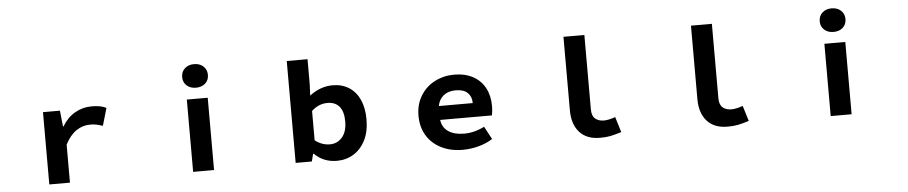

<svg xmlns="http://www.w3.org/2000/svg" viewBox="-45 -1163 7091 1500"><g transform="rotate(-5 3500.0 -413.0)"><path d="M292 -567H425L438 -442H442Q482 -509 542.5 -544Q603 -579 673 -579Q712 -579 738 -574Q764 -569 789 -557L749 -420Q716 -430 696.5 -434Q677 -438 649 -438Q591 -438 541 -404Q491 -370 454 -298V0H292Z M1420 -567H1584V0H1420ZM1399 -745Q1399 -786 1427 -812Q1455 -838 1500 -838Q1545 -838 1573 -812Q1601 -786 1601 -745Q1601 -704 1573 -678.5Q1545 -653 1500 -653Q1455 -653 1427 -678.5Q1399 -704 1399 -745Z M2371 -59H2366L2351 0H2224V-799H2387V-602L2383 -514Q2468 -579 2564 -579Q2638 -579 2692.5 -544Q2747 -509 2776 -444.5Q2805 -380 2805 -292Q2805 -195 2771 -128Q2737 -60 2678.5 -24Q2620 12 2547 12Q2442 12 2371 -59ZM2638 -289Q2638 -366 2605.5 -405.5Q2573 -445 2512 -445Q2443 -445 2387 -393V-163Q2441 -121 2504 -121Q2562 -121 2600 -165Q2638 -209 2638 -289Z M3212 -283Q3212 -372 3253.5 -439.5Q3295 -507 3365 -543Q3435 -579 3516 -579Q3602 -579 3664 -545.5Q3726 -512 3758.5 -451Q3791 -390 3791 -309Q3791 -271 3784 -236H3378Q3385 -177 3431.5 -145Q3478 -113 3556 -113Q3636 -113 3715 -153L3769 -52Q3720 -21 3658.5 -4.5Q3597 12 3534 12Q3439 12 3366 -24.5Q3293 -61 3252.5 -127.5Q3212 -194 3212 -283ZM3518 -456Q3461 -456 3424 -427Q3387 -398 3377 -345H3643Q3643 -396 3612 -426Q3581 -456 3518 -456Z M4394 -222V-799H4558V-215Q4558 -164 4584.5 -142Q4611 -120 4652 -120Q4688 -120 4742 -139L4779 -18Q4723 -1 4690.5 5.5Q4658 12 4610 12Q4506 12 4450 -50.5Q4394 -113 4394 -222Z M5394 -222V-799H5558V-215Q5558 -164 5584.5 -142Q5611 -120 5652 -120Q5688 -120 5742 -139L5779 -18Q5723 -1 5690.5 5.5Q5658 12 5610 12Q5506 12 5450 -50.5Q5394 -113 5394 -222Z M6420 -567H6584V0H6420ZM6399 -745Q6399 -786 6427 -812Q6455 -838 6500 -838Q6545 -838 6573 -812Q6601 -786 6601 -745Q6601 -704 6573 -678.5Q6545 -653 6500 -653Q6455 -653 6427 -678.5Q6399 -704 6399 -745Z"/></g></svg>

Font: Merged Yaku Han JP ExtraBold
Style: Regular
Weight: 800
Designer: Ryoko NISHIZUKA 西塚涼子 (kana, bopomofo & ideographs); Paul D. Hunt (Latin, Greek & Cyrillic); Sandoll Communications 산돌커뮤니
Foundry: Adobe
Version: Version 2.004